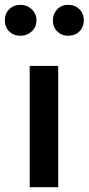

<svg xmlns="http://www.w3.org/2000/svg" viewBox="-52 -775 367 795"><path d="M189 -502H71V0H189ZM-32 -691Q-32 -663 -14 -645Q4 -627 33 -627Q60 -627 79.5 -645Q99 -663 99 -691Q99 -718 79.5 -736.5Q60 -755 33 -755Q5 -755 -13.5 -737Q-32 -719 -32 -691ZM167 -691Q167 -663 185 -645Q203 -627 230 -627Q259 -627 277 -645Q295 -663 295 -691Q295 -719 276.5 -737Q258 -755 230 -755Q203 -755 185 -736.5Q167 -718 167 -691Z"/></svg>

Font: Geom Medium
Style: Bold
Weight: 500
Version: Version 1.102